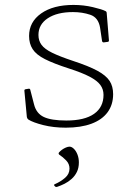

<svg xmlns="http://www.w3.org/2000/svg" viewBox="-20 -512 550 779"><path d="M276 -265Q340 -244 375 -225Q410 -206 424.5 -184Q439 -162 439 -130Q439 -87 416.5 -56.5Q394 -26 351 -10Q308 6 247 6Q197 6 155.5 -4.5Q114 -15 95 -27Q90 -31 89 -37L79 -143Q78 -149 84 -150L96 -152Q102 -153 103 -147L118 -89Q127 -52 157.5 -37.5Q188 -23 249 -23Q323 -23 361.5 -50Q400 -77 400 -127Q400 -150 387 -167.5Q374 -185 343.5 -201Q313 -217 260 -234Q198 -254 162.5 -272Q127 -290 112.5 -312.5Q98 -335 98 -366Q98 -423 147 -457.5Q196 -492 278 -492Q319 -492 357 -483Q395 -474 408 -467Q413 -465 413 -458L422 -348Q422 -342 416 -342L401 -340Q395 -340 394 -346L386 -400Q379 -441 346.5 -452Q314 -463 276 -463Q212 -463 174 -438Q136 -413 136 -370Q136 -347 148.5 -330Q161 -313 191.5 -298Q222 -283 276 -265ZM212 246Q206 248 202 243L201 242Q197 237 203 235Q226 225 244 209.5Q262 194 262 172Q262 153 248.5 139Q235 125 221 116Q216 112 219 107Q224 101 231.5 95.5Q239 90 247.5 86.5Q256 83 262 83Q271 83 280 92Q289 101 294.5 115.5Q300 130 300 147Q300 169 292 185.5Q284 202 270.5 214Q257 226 242 233.5Q227 241 212 246Z"/></svg>

Font: Hahmlet Thin
Style: Regular
Weight: 250
Version: Version 1.002